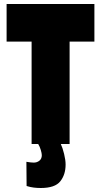

<svg xmlns="http://www.w3.org/2000/svg" viewBox="-20 -720 503 960"><path d="M112 89Q135 93 149 93Q165 93 177 83.5Q189 74 189 56Q189 47 184 30Q179 13 171 0H138V-512H13V-700H452V-512H328V0H284Q293 19 300.5 49.5Q308 80 308 103Q308 153 281.5 186.5Q255 220 184 220Q167 220 149.5 218Q132 216 113 210Z"/></svg>

Font: Georama Condensed Black
Style: Regular
Weight: 900
Width: 3
Designer: Jean-Baptiste Levee
Foundry: Production Type
Version: Version 1.000